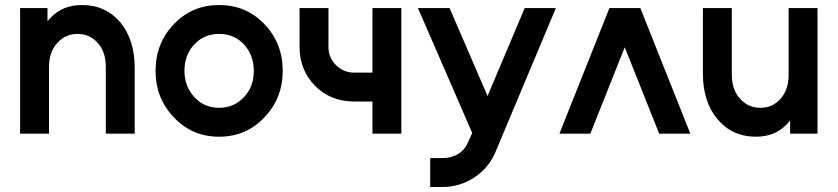

<svg xmlns="http://www.w3.org/2000/svg" viewBox="-20 -532 3333 764"><path d="M516 0V-262Q516 -318 501.5 -363.5Q487 -409 459 -443Q400 -512 307 -512Q229 -512 182 -462Q179 -459 175.5 -455.5Q172 -452 169 -448V-500H60V0H175V-266Q175 -325 208 -361Q240 -397 289 -397Q337 -397 369 -361Q401 -326 401 -266V0Z M852 -512Q744 -512 672 -436Q599 -360 599 -250Q599 -141 672 -65Q744 12 852 12Q960 12 1032 -65Q1105 -141 1105 -250Q1105 -360 1032 -436Q960 -512 852 -512ZM852 -397Q912 -397 951 -355Q990 -312 990 -250Q990 -219 980.5 -193Q971 -167 951 -146Q912 -103 852 -103Q792 -103 753 -146Q714 -189 714 -250Q714 -281 723.5 -307.5Q733 -334 753 -355Q792 -397 852 -397Z M1172 -500V-345Q1172 -254 1233 -191Q1295 -128 1390 -128H1462V0H1577V-500H1462V-243H1390Q1347 -243 1317 -273Q1287 -303 1287 -345V-500Z M1643 -500 1859 -3 1843 33Q1830 64 1804 80Q1777 97 1742 97H1692V212H1742Q1809 212 1866 175Q1894 157 1914.5 133Q1935 109 1949 79L2192 -500H2068L1920 -150L1769 -500Z M2206 0 2405 -500H2528L2727 0H2603L2466 -344L2329 0Z M2777 -500V-238Q2777 -183 2791.5 -137.5Q2806 -92 2835 -58Q2893 12 2988 12Q3065 12 3112 -39Q3115 -42 3118 -45.5Q3121 -49 3124 -53V0H3233V-500H3118V-234Q3118 -175 3086 -139Q3054 -103 3006 -103Q2957 -103 2925 -139Q2892 -175 2892 -234V-500Z"/></svg>

Font: Unageo
Style: SemiBold
Weight: 600
Designer: Richard Sepsi
Foundry: Richard Sepsi
Version: Version 2.000